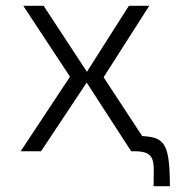

<svg xmlns="http://www.w3.org/2000/svg" viewBox="-20 -520 635 660"><path d="M231 -272 234 -236 60 -500H130L294 -250H264L423 -500H493L325 -237L324 -273L503 0H431L278 -236L121 0H51ZM443 -53Q480 -53 504 -48Q528 -43 541 -26Q554 -9 559 26Q564 61 564 120H508Q508 90 508.5 67.5Q509 45 504.5 30Q500 15 486 7.5Q472 0 444 0Z"/></svg>

Font: Moderustic Light
Style: Regular
Weight: 300
Designer: Tural Alisoy
Foundry: TAFT Foundry
Version: Version 2.120